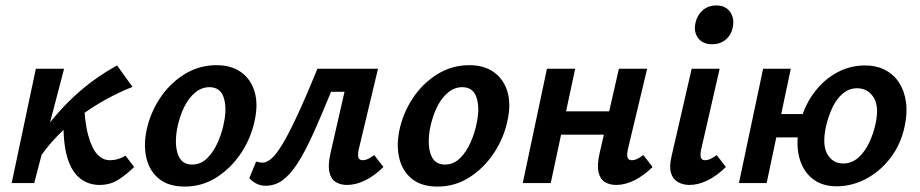

<svg xmlns="http://www.w3.org/2000/svg" viewBox="-20 -674 3389 707"><path d="M117 -80 80 -102Q123 -173 172.5 -233.5Q222 -294 281 -344Q340 -394 411 -433L468 -354Q422 -336 374 -310Q326 -284 279.5 -250Q233 -216 191.5 -173.5Q150 -131 117 -80ZM23 0 112 -421H216L106 0ZM346 7Q306 7 275 -17Q244 -41 228 -93.5Q212 -146 214 -233L288 -314Q291 -227 304.5 -177Q318 -127 338.5 -105.5Q359 -84 384 -84Q392 -84 402 -85.5Q412 -87 422.5 -91Q433 -95 442 -101L474 -59Q442 -28 413 -10.5Q384 7 346 7Z M660 13Q602 13 567 -14.5Q532 -42 520 -88.5Q508 -135 519 -191Q532 -256 568.5 -311.5Q605 -367 659 -400.5Q713 -434 777 -434Q832 -434 868 -408Q904 -382 917.5 -336.5Q931 -291 918 -231Q905 -167 868.5 -111.5Q832 -56 778.5 -21.5Q725 13 660 13ZM687 -68Q719 -68 742.5 -91Q766 -114 782 -150Q798 -186 805 -224Q816 -278 803.5 -315.5Q791 -353 751 -353Q723 -353 699 -333.5Q675 -314 658 -279.5Q641 -245 632 -199Q622 -141 635.5 -104.5Q649 -68 687 -68Z M958 10Q938 10 922 1Q906 -8 898 -18L923 -79Q932 -77 937.5 -76Q943 -75 947 -75Q962 -75 979.5 -90Q997 -105 1020 -143Q1043 -181 1074.5 -248.5Q1106 -316 1149 -421H1311L1293 -336H1199Q1162 -245 1132 -179Q1102 -113 1075 -71.5Q1048 -30 1020 -10Q992 10 958 10ZM1258 7Q1234 7 1216.5 -3.5Q1199 -14 1193 -40Q1187 -66 1197 -110L1268 -421H1372L1301 -124Q1297 -106 1299.5 -95Q1302 -84 1316 -84Q1324 -84 1333.5 -88Q1343 -92 1358 -103L1392 -59Q1358 -26 1324 -9.5Q1290 7 1258 7Z M1591 13Q1533 13 1498 -14.5Q1463 -42 1451 -88.5Q1439 -135 1450 -191Q1463 -256 1499.5 -311.5Q1536 -367 1590 -400.5Q1644 -434 1708 -434Q1763 -434 1799 -408Q1835 -382 1848.5 -336.5Q1862 -291 1849 -231Q1836 -167 1799.5 -111.5Q1763 -56 1709.5 -21.5Q1656 13 1591 13ZM1618 -68Q1650 -68 1673.5 -91Q1697 -114 1713 -150Q1729 -186 1736 -224Q1747 -278 1734.5 -315.5Q1722 -353 1682 -353Q1654 -353 1630 -333.5Q1606 -314 1589 -279.5Q1572 -245 1563 -199Q1553 -141 1566.5 -104.5Q1580 -68 1618 -68Z M2249 7Q2225 7 2207.5 -3.5Q2190 -14 2184 -40Q2178 -66 2188 -110L2259 -421H2363L2292 -124Q2288 -106 2290.5 -95Q2293 -84 2307 -84Q2315 -84 2324.5 -88Q2334 -92 2349 -103L2383 -59Q2349 -26 2315 -9.5Q2281 7 2249 7ZM1905 0 1994 -421H2098L2008 0ZM1990 -178 2008 -264H2278L2259 -178Z M2519 7Q2495 7 2476.5 -3.5Q2458 -14 2451 -36.5Q2444 -59 2452 -95L2527 -421H2630L2562 -124Q2558 -106 2560.5 -95Q2563 -84 2577 -84Q2585 -84 2594.5 -88Q2604 -92 2619 -103L2653 -59Q2619 -26 2585 -9.5Q2551 7 2519 7ZM2602 -511Q2579 -511 2563.5 -521.5Q2548 -532 2542 -550Q2536 -568 2541 -590Q2547 -618 2567.5 -636Q2588 -654 2618 -654Q2641 -654 2656 -643Q2671 -632 2677 -613.5Q2683 -595 2678 -572Q2672 -544 2651.5 -527.5Q2631 -511 2602 -511Z M2701 0 2790 -421H2892L2803 0ZM2786 -168 2804 -254H2984L2965 -168ZM3061 12Q3006 12 2970.5 -17Q2935 -46 2922.5 -96.5Q2910 -147 2924 -213Q2939 -279 2974.5 -328.5Q3010 -378 3059.5 -405.5Q3109 -433 3165 -433Q3207 -433 3239 -416.5Q3271 -400 3290.5 -370Q3310 -340 3316 -299Q3322 -258 3311 -208Q3297 -142 3259 -92.5Q3221 -43 3169 -15.5Q3117 12 3061 12ZM3085 -72Q3116 -72 3140 -93Q3164 -114 3180 -147.5Q3196 -181 3204 -218Q3218 -283 3196.5 -316Q3175 -349 3136 -349Q3107 -349 3084 -330Q3061 -311 3045.5 -278.5Q3030 -246 3021 -206Q3007 -139 3027 -105.5Q3047 -72 3085 -72Z"/></svg>

Font: Ysabeau Infant
Style: Bold Italic
Weight: 700
Italic angle: -12°
Designer: Christian Thalmann (Catharsis Fonts)
Version: Version 2.001;gftools[0.9.30]; featfreeze: ss01,ss02,lnum